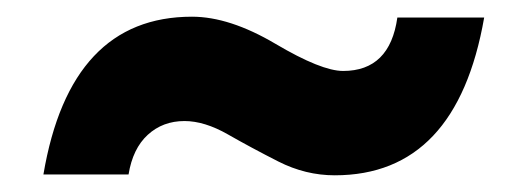

<svg xmlns="http://www.w3.org/2000/svg" viewBox="-20 -433 632 230"><path d="M32 -224Q64 -413 210 -413Q255 -413 310 -380.5Q365 -348 391 -348Q447 -348 456 -412H560Q527 -223 381 -223Q346 -223 313.5 -239.5Q281 -256 253 -272Q225 -288 201 -288Q175 -288 157 -271.5Q139 -255 134 -224Z"/></svg>

Font: SVN-Poppins SemiBold
Style: Regular
Weight: 600
Designer: Ninad Kale (Devanagari), Jonny Pinhorn (Latin)
Foundry: Indian Type Foundry
Version: Version 3.002 2017